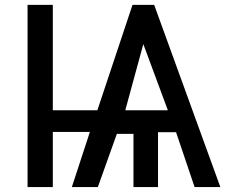

<svg xmlns="http://www.w3.org/2000/svg" viewBox="-20 -759 920 779"><path d="M194.3 -739.3V-311.5H375L517.6 -739.3H605.5L874 0H769.5L694.3 -222.7H621.1V0H521.5V-215.8H454.1L377 0H271.5L344.7 -223.6H194.3V0H91.8V-739.3ZM561.5 -580.1 488.3 -311.5H661.1Z"/></svg>

Font: RobotoJAA
Style: Medium
Weight: 500
Version: Version 2.05; 2016-11-05